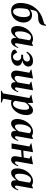

<svg xmlns="http://www.w3.org/2000/svg" viewBox="1552 -2336 1014 4159"><g transform="rotate(90 2059.5 -257.0)"><path d="M515 -744H537L540 -740L535 -710Q526 -646 492.5 -614Q459 -582 390 -578Q339 -576 311.5 -574Q284 -572 260 -560Q224 -547 211.5 -506Q199 -465 187 -398Q209 -418 238.5 -431Q268 -444 308 -444Q354 -444 390.5 -421.5Q427 -399 448 -357.5Q469 -316 469 -260Q469 -209 451 -160.5Q433 -112 399.5 -73.5Q366 -35 319.5 -12.5Q273 10 215 10Q155 10 117.5 -17Q80 -44 62 -89.5Q44 -135 44 -189Q44 -271 67 -349Q90 -427 137.5 -494Q185 -561 258.5 -611Q332 -661 434 -688Q466 -696 483 -703.5Q500 -711 506 -720.5Q512 -730 515 -744ZM158 -164Q158 -101 176.5 -67.5Q195 -34 230 -34Q266 -34 293 -65.5Q320 -97 335.5 -150.5Q351 -204 351 -271Q351 -324 334.5 -361Q318 -398 274 -398Q217 -398 176 -340Q158 -252 158 -164Z M636 10Q595 10 569.5 -24Q544 -58 544 -122Q544 -191 567.5 -252.5Q591 -314 631 -362Q671 -410 720.5 -437Q770 -464 822 -464Q848 -464 871.5 -457.5Q895 -451 912 -440L957 -460H979L919 -124Q911 -74 936 -74Q951 -74 969 -91Q987 -108 1005 -147L1021 -141Q965 10 878 10Q835 10 815.5 -20Q796 -50 804 -106H802Q760 -48 721 -19Q682 10 636 10ZM660 -172Q660 -122 670 -98Q680 -74 708 -74Q736 -74 763 -99.5Q790 -125 812 -157L853 -388Q840 -404 825 -412.5Q810 -421 789 -421Q750 -421 721 -385.5Q692 -350 676 -293Q660 -236 660 -172Z M1201 10Q1143 10 1111 -3Q1079 -16 1064 -39Q1057 -49 1055.5 -54.5Q1054 -60 1054 -66Q1054 -73 1057.5 -80.5Q1061 -88 1069 -93L1109 -122H1116L1137 -86Q1155 -57 1169 -44Q1183 -31 1210 -31Q1246 -31 1269.5 -58.5Q1293 -86 1293 -130Q1293 -161 1272 -185Q1251 -209 1201 -209H1163L1170 -250H1206Q1259 -250 1286 -277Q1313 -304 1313 -338Q1313 -365 1297 -381.5Q1281 -398 1249 -398Q1211 -398 1180.5 -379.5Q1150 -361 1115 -321H1112L1099 -334Q1131 -392 1180 -428Q1229 -464 1304 -464Q1361 -464 1391.5 -436.5Q1422 -409 1422 -360Q1422 -320 1387 -282.5Q1352 -245 1285 -233Q1347 -226 1376 -198.5Q1405 -171 1405 -131Q1405 -90 1378 -58Q1351 -26 1305 -8Q1259 10 1201 10Z M1600 10Q1560 10 1534.5 -19Q1509 -48 1509 -100Q1509 -117 1512 -138L1556 -386L1486 -420V-430L1678 -464H1681L1628 -157Q1624 -133 1624 -122Q1624 -99 1635 -83Q1646 -67 1671 -67Q1695 -67 1720.5 -88.5Q1746 -110 1766 -132L1810 -386L1750 -420V-430L1932 -464H1936L1876 -124Q1867 -74 1893 -74Q1909 -74 1926.5 -91Q1944 -108 1962 -147L1979 -141Q1950 -67 1915 -28.5Q1880 10 1836 10Q1796 10 1776.5 -15.5Q1757 -41 1760 -89H1758Q1726 -53 1701.5 -31.5Q1677 -10 1653.5 0Q1630 10 1600 10Z M1946 230V214L2004 184L2104 -386L2035 -420V-430L2207 -464H2210V-351H2216Q2257 -408 2293 -436Q2329 -464 2375 -464Q2419 -464 2446 -427Q2473 -390 2473 -322Q2473 -257 2452.5 -197Q2432 -137 2396 -90.5Q2360 -44 2314 -17Q2268 10 2216 10Q2181 10 2151 0L2120 183L2202 214V230ZM2308 -380Q2279 -380 2251 -354Q2223 -328 2202 -297L2164 -77Q2176 -56 2191 -43.5Q2206 -31 2230 -31Q2267 -31 2296 -66Q2325 -101 2342 -159.5Q2359 -218 2359 -286Q2359 -331 2348 -355.5Q2337 -380 2308 -380Z M2650 10Q2609 10 2583.5 -24Q2558 -58 2558 -122Q2558 -191 2581.5 -252.5Q2605 -314 2645 -362Q2685 -410 2734.5 -437Q2784 -464 2836 -464Q2862 -464 2885.5 -457.5Q2909 -451 2926 -440L2971 -460H2993L2933 -124Q2925 -74 2950 -74Q2965 -74 2983 -91Q3001 -108 3019 -147L3035 -141Q2979 10 2892 10Q2849 10 2829.5 -20Q2810 -50 2818 -106H2816Q2774 -48 2735 -19Q2696 10 2650 10ZM2674 -172Q2674 -122 2684 -98Q2694 -74 2722 -74Q2750 -74 2777 -99.5Q2804 -125 2826 -157L2867 -388Q2854 -404 2839 -412.5Q2824 -421 2803 -421Q2764 -421 2735 -385.5Q2706 -350 2690 -293Q2674 -236 2674 -172Z M3086 0 3154 -386 3085 -420V-430L3275 -464H3278L3243 -254L3393 -264L3414 -386L3355 -420V-430L3537 -464H3540L3480 -124Q3472 -74 3498 -74Q3514 -74 3531.5 -91Q3549 -108 3567 -147L3584 -141Q3555 -67 3520 -28.5Q3485 10 3441 10Q3395 10 3376 -22.5Q3357 -55 3368 -115L3386 -218L3235 -207L3200 0Z M3720 10Q3679 10 3653.5 -24Q3628 -58 3628 -122Q3628 -191 3651.5 -252.5Q3675 -314 3715 -362Q3755 -410 3804.5 -437Q3854 -464 3906 -464Q3932 -464 3955.5 -457.5Q3979 -451 3996 -440L4041 -460H4063L4003 -124Q3995 -74 4020 -74Q4035 -74 4053 -91Q4071 -108 4089 -147L4105 -141Q4049 10 3962 10Q3919 10 3899.5 -20Q3880 -50 3888 -106H3886Q3844 -48 3805 -19Q3766 10 3720 10ZM3744 -172Q3744 -122 3754 -98Q3764 -74 3792 -74Q3820 -74 3847 -99.5Q3874 -125 3896 -157L3937 -388Q3924 -404 3909 -412.5Q3894 -421 3873 -421Q3834 -421 3805 -385.5Q3776 -350 3760 -293Q3744 -236 3744 -172Z"/></g></svg>

Font: Spectral SemiBold
Style: Italic
Weight: 600
Italic angle: -10°
Designer: Jean-Baptiste Levee
Foundry: Production Type
Version: Version 2.001